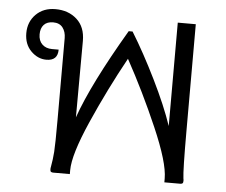

<svg xmlns="http://www.w3.org/2000/svg" viewBox="-46 -638 811 690"><g transform="rotate(5 359.5 -293.0)"><path d="M639 -11Q639 -4 636 -2Q633 0 628 0H571V-14Q571 -71 517.5 -194.5Q464 -318 402 -431Q338 -315 284 -192.5Q230 -70 230 -14V0H170Q165 0 162 -2Q159 -4 159 -11Q159 -16 160 -20Q165 -47 167 -74.5Q169 -102 169 -190V-485Q169 -508 157.5 -523Q146 -538 123 -538Q101 -538 89.5 -525.5Q78 -513 78 -491Q78 -468 91.5 -455Q105 -442 127 -442H151Q151 -402 110 -402Q79 -402 54.5 -426.5Q30 -451 30 -491Q30 -532 57 -559Q84 -586 127 -586Q174 -586 204.5 -558.5Q235 -531 235 -481L234 -205Q277 -328 396 -530H410Q455 -457 500 -365.5Q545 -274 569 -203V-576H634V-190Q634 -49 638 -20Q639 -16 639 -11Z"/></g></svg>

Font: Krub
Style: Regular
Weight: 400
Designer: Ekaluck Peanpanawate
Foundry: Cadson Demak Co.,Ltd.
Version: Version 1.000; ttfautohint (v1.6)